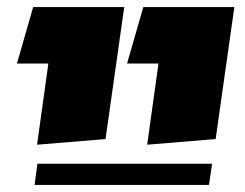

<svg xmlns="http://www.w3.org/2000/svg" viewBox="-20 -591 694 544"><path d="M117 -411H28L74 -571H332L279 -197L85 -181ZM429 -411H340L386 -571H644L591 -197L397 -181ZM86 -127H581L572 -67H78Z"/></svg>

Font: FiraGO Heavy
Style: Italic
Weight: 900
Italic angle: -8°
Designer: bBox Type GmbH
Foundry: bBox Type GmbH
Version: Version 1.001